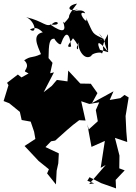

<svg xmlns="http://www.w3.org/2000/svg" viewBox="-32 -982 755 1064"><path d="M464 0 529 33 611 62 609 15 659 -38 629 -49 630 -120 605 -218 673 -195 668 -253 664 -339 681 -442 658 -456 635 -438 576 -428 597 -476 478 -411 508 -466 471 -518 413 -519 346 -591 342 -531 283 -539 255 -506 210 -471 267 -581 246 -576 259 -634 237 -660C238 -738 241 -772 272 -767C259 -777 304 -714 308 -745C331 -810 354 -805 362 -724C311 -709 400 -790 368 -775C438 -701 369 -685 405 -750C392 -730 428 -640 474 -672C473 -687 540 -700 532 -682C556 -732 514 -697 566 -793L567 -693L522 -706C504 -746 508 -767 565 -697C531 -774 570 -728 515 -797C572 -743 484 -775 549 -763C472 -801 490 -787 445 -883C462 -830 383 -930 440 -908C428 -947 330 -899 400 -930C337 -913 339 -953 395 -962C314 -857 382 -916 323 -853C284 -884 361 -821 317 -862C336 -814 324 -791 244 -848C311 -833 290 -878 259 -851C223 -826 212 -864 113 -887C163 -865 176 -790 134 -818C183 -848 207 -788 211 -804C141 -794 176 -729 195 -682C140 -657 144 -675 102 -648C141 -611 93 -588 110 -584L189 -540L168 -598L87 -553L67 -569L7 -523L15 -510L-12 -422L19 -410L78 -362L88 -317L138 -308L157 -252L164 -212L104 -173L182 -90L239 -44L229 -21L278 40L282 -36L291 -77L294 -132L220 -167L251 -199L274 -203C318 -241 359 -282 407 -316L442 -314L418 -421L463 -406L518 -415L499 -372L510 -310L460 -265L452 -293L475 -168L549 -201L526 -52L554 -68L462 38L490 34L452 20Z"/></svg>

Font: Hussar Lance
Style: ExBd
Weight: 700
Foundry: Cannot Into Space Fonts, PlusOne Fonts
Version: Version 2.270